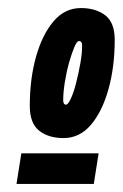

<svg xmlns="http://www.w3.org/2000/svg" viewBox="-20 -707 305 477"><path d="M181 -687Q218 -687 241.5 -669Q265 -651 265 -608Q265 -541 249.5 -485.5Q234 -430 206 -397Q178 -364 138 -364Q100 -364 77 -382.5Q54 -401 54 -444Q54 -511 69.5 -566Q85 -621 113 -654Q141 -687 181 -687ZM176 -605Q171 -605 164.5 -589.5Q158 -574 151.5 -551Q145 -528 141 -502.5Q137 -477 137 -458Q137 -447 144 -447Q149 -447 156 -462Q163 -477 169 -500.5Q175 -524 179.5 -549Q184 -574 184 -594Q184 -605 176 -605ZM21 -250 33 -326H225L213 -250Z"/></svg>

Font: Georama ExtraCondensed ExtraBold
Style: Italic
Weight: 800
Width: 2
Italic angle: -9°
Designer: Jean-Baptiste Levee
Foundry: Production Type
Version: Version 1.000